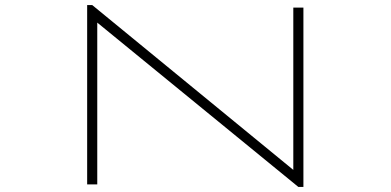

<svg xmlns="http://www.w3.org/2000/svg" viewBox="-20 -730 1546 760"><path d="M1161 10H1181V-700H1141V-57.5L345 -710H325V0H365V-640.5Z"/></svg>

Font: Melete UltraLight
Style: Regular
Weight: 200
Width: 6
Designer: Sora Sagano
Foundry: DOT COLON
Version: Version 0.200;FEAKit 1.0